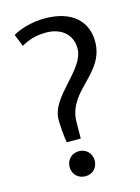

<svg xmlns="http://www.w3.org/2000/svg" viewBox="-110 -765 609 836"><g transform="rotate(-15 195.0 -347.0)"><path d="M362 -548C362 -403 198 -373 193 -235C193 -222 192 -165 192 -156H129C124 -182 120 -234 120 -260C120 -366 280 -442 280 -539C280 -604 231 -641 165 -641C117 -641 82 -628 53 -611L31 -666C60 -684 116 -702 175 -702C300 -702 362 -638 362 -548ZM226 -48C226 -16 203 8 170 8C137 8 113 -16 113 -48C113 -80 136 -105 170 -105C203 -105 226 -80 226 -48Z"/></g></svg>

Font: Repo Regular
Style: Regular
Weight: 400
Designer: Stefan Peev
Foundry: Context Ltd
Version: Version 1.502